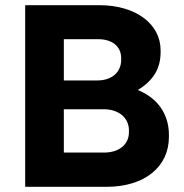

<svg xmlns="http://www.w3.org/2000/svg" viewBox="-20 -720 710 740"><path d="M77 0H391C536 0 631 -76 631 -192V-201C631 -278 589 -342 511 -373C572 -410 599 -457 599 -519V-526C599 -628 503 -700 363 -700H77ZM226 -410V-569H358C414 -569 447 -540 447 -496V-489C447 -442 411 -410 356 -410ZM226 -132V-299H379C438 -299 477 -266 477 -217V-211C477 -163 439 -132 381 -132Z"/></svg>

Font: Fixel Display Bold
Style: Bold
Weight: 700
Designer: AlfaBravo + MacPaw
Foundry: Kyrylo Tkachov, Marchela Mozhyna, Serhii Makarenko, Maria Weinstein, Zakhar Kryvoshyya
Version: Version 1.211